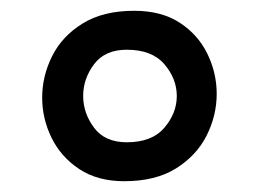

<svg xmlns="http://www.w3.org/2000/svg" viewBox="-20 -780 480 356"><path d="M210.3 -444Q161 -444 127 -466.5Q93 -489 75.6 -524.5Q58.2 -560 58.2 -599Q58.2 -639 76.7 -676Q95.2 -713 133.3 -736.5Q171.3 -760 228.8 -760Q279.2 -760 313.1 -738Q347 -716 364.4 -680.5Q381.8 -645 381.8 -606Q381.8 -566 363.3 -529Q344.8 -492 306.8 -468Q268.8 -444 210.3 -444ZM215 -516.2Q261.8 -516.2 284.8 -543.2Q307.8 -570.2 307.8 -602Q307.8 -634 284.8 -660.9Q261.8 -687.8 215 -687.8Q174.6 -687.8 154.4 -660.9Q134.2 -634 134.2 -602.1Q134.2 -570.2 154.4 -543.2Q174.6 -516.2 215 -516.2Z"/></svg>

Font: Marhey Light
Style: Regular
Weight: 300
Designer: Nur Syamsi & Bustanul Arifin
Foundry: Namelatype
Version: Version 1.000